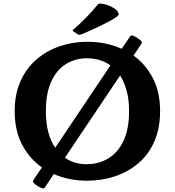

<svg xmlns="http://www.w3.org/2000/svg" viewBox="-20 -995 975 1071"><path d="M230 51Q224 58 215 55Q186 45 167 24Q161 17 167 8L214 -61Q145 -109 103.5 -187.5Q62 -266 62 -375Q62 -470 94.5 -542.5Q127 -615 183.5 -663.5Q240 -712 313 -737Q386 -762 466 -762Q571 -762 659 -723L705 -791Q711 -799 720 -797Q733 -792 746 -783.5Q759 -775 768 -766Q774 -758 768 -750L725 -685Q792 -637 832.5 -559.5Q873 -482 873 -375Q873 -279 841 -206Q809 -133 752 -84.5Q695 -36 621.5 -11.5Q548 13 466 13Q365 13 280 -24ZM236 -375Q236 -308 249.5 -257.5Q263 -207 288 -171L596 -630Q541 -670 464 -670Q401 -670 349 -638.5Q297 -607 266.5 -541.5Q236 -476 236 -375ZM464 -79Q530 -79 583.5 -111Q637 -143 668.5 -208.5Q700 -274 700 -375Q700 -439 686.5 -488.5Q673 -538 650 -574L342 -115Q394 -79 464 -79ZM391 -819Q382 -823 389 -830Q422 -858 457.5 -894Q493 -930 524 -968Q530 -976 540 -975Q570 -972 593 -961.5Q616 -951 631 -938Q645 -920 641.5 -912Q638 -904 604 -884Q562 -861 515 -839Q468 -817 430 -802Q422 -799 413 -804Z"/></svg>

Font: Hahmlet
Style: Bold
Weight: 700
Designer: Minjoo Ham & Mark Frömberg
Foundry: hypertype
Version: Version 1.002; ttfautohint (v1.8.3)